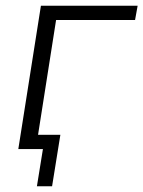

<svg xmlns="http://www.w3.org/2000/svg" viewBox="-20 -521 501 671"><path d="M44 0 123 -501H461L452 -451H176L113 -50H191L162 130H109L130 0Z"/></svg>

Font: Mulish Light
Style: Italic
Weight: 300
Italic angle: -9°
Designer: Vernon Adams
Foundry: Vernon Adams
Version: Version 3.603; ttfautohint (v1.8.3)